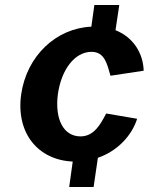

<svg xmlns="http://www.w3.org/2000/svg" viewBox="-20 -743 610 763"><path d="M300 -201C233 -201 197 -268 210 -369C224 -467 277 -537 344 -537C396 -537 406 -488 419 -442L551 -462C549 -529 512 -594 439 -623L454 -723H355L343 -637C204 -631 86 -522 64 -367C43 -213 132 -107 269 -101L255 0H352L369 -116C448 -143 504 -205 525 -271L402 -292C380 -250 354 -201 300 -201Z"/></svg>

Font: United Sans
Style: Bold Italic
Weight: 700
Italic angle: -8°
Designer: Pablo Impallari, Rodrigo Fuenzalida (Modified by Dan O. Williams)
Version: Version 1.000;PS 001.000;hotconv 1.0.88;makeotf.lib2.5.64775